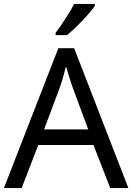

<svg xmlns="http://www.w3.org/2000/svg" viewBox="-20 -964 679 984"><path d="M545 0 459 -221H176L91 0H0L279 -717H360L638 0ZM352 -517Q349 -525 342 -546Q335 -567 328.5 -589.5Q322 -612 318 -624Q313 -604 307.5 -583.5Q302 -563 296.5 -546Q291 -529 287 -517L206 -301H432ZM466 -934Q457 -920 440 -900Q423 -880 402.5 -858.5Q382 -837 361.5 -817.5Q341 -798 323 -784H265V-796Q280 -815 297.5 -841Q315 -867 332 -894.5Q349 -922 360 -944H466Z"/></svg>

Font: Noto Sans New Tai Lue
Style: Regular
Weight: 400
Designer: Monotype Design Team
Foundry: Monotype Imaging Inc.
Version: Version 2.003